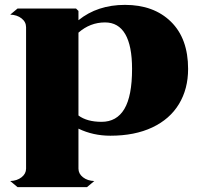

<svg xmlns="http://www.w3.org/2000/svg" viewBox="-20 -542 817 788"><path d="M752 -259Q752 -177 714.5 -115Q677 -53 605 -19Q533 15 433 15Q362 15 302 -14V150Q302 171 320.5 185.5Q339 200 367 201L337 226H52L22 201Q50 200 68.5 185.5Q87 171 87 150V-430Q87 -452 68.5 -466.5Q50 -481 22 -482L52 -507H292L302 -497V-459Q380 -522 493 -522Q611 -522 681.5 -453Q752 -384 752 -259ZM522 -259Q522 -354 494 -402Q466 -450 411 -450Q350 -450 302 -408V-68Q337 -42 397 -42Q459 -42 490.5 -95Q522 -148 522 -259Z"/></svg>

Font: FFF_Oezguer-Guendem
Style: Bold
Weight: 700
Designer: bBox Type GmbH
Foundry: bBox Type GmbH
Version: Version 1.004